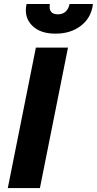

<svg xmlns="http://www.w3.org/2000/svg" viewBox="-20 -952 490 972"><path d="M182.1 0H19.5L161.6 -710.9H324.2ZM259.8 -781.7Q182.6 -781.7 142.1 -823.2Q101.1 -864.7 113.8 -928.7L115.2 -931.6H232.4Q224.1 -879.4 273.9 -879.4Q298.8 -879.9 313.5 -894.5Q328.1 -909.2 332 -931.6H449.2L450.2 -928.7Q441.4 -861.3 389.2 -821.3Q336.9 -781.2 259.8 -781.7Z"/></svg>

Font: Roboto-BlackItalic
Style: Italic
Weight: 900
Italic angle: -12°
Designer: Google
Version: Version 1.100141; 2013